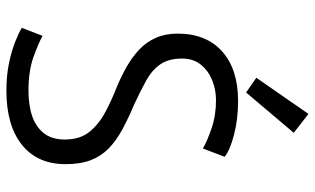

<svg xmlns="http://www.w3.org/2000/svg" viewBox="-212 -757 984 600"><g transform="rotate(90 280.0 -457.0)"><path d="M263 15Q215 15 175.5 6.5Q136 -2 108 -13.5Q80 -25 67 -33L92 -98Q111 -87 155.5 -70.5Q200 -54 263 -54Q310 -54 344 -66Q378 -78 397 -103Q416 -128 416 -167Q416 -215 392 -244.5Q368 -274 330.5 -294Q293 -314 252 -330Q218 -344 187.5 -361.5Q157 -379 134 -401Q111 -423 98 -452.5Q85 -482 85 -520Q85 -609 140.5 -659Q196 -709 296 -709Q352 -709 400.5 -696.5Q449 -684 470 -667L444 -599Q422 -612 381.5 -626Q341 -640 293 -640Q260 -640 230.5 -628Q201 -616 182 -592.5Q163 -569 163 -534Q163 -492 181 -466Q199 -440 231.5 -422Q264 -404 305 -385Q350 -366 385 -347Q420 -328 444 -304.5Q468 -281 480.5 -248.5Q493 -216 493 -170Q493 -82 432.5 -33.5Q372 15 263 15ZM269 -734 223 -766 336 -929 395 -883Z"/></g></svg>

Font: Ubuntu Sans Mono
Style: Regular
Weight: 400
Monospace: yes
Designer: Dalton Maag Ltd
Foundry: Dalton Maag Ltd
Version: Version 1.006